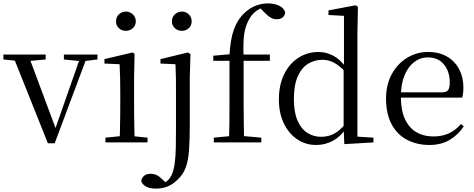

<svg xmlns="http://www.w3.org/2000/svg" viewBox="-28 -836 2785 1127"><path d="M253 5 45 -516H137L306 -63H289L295 -76L449 -516H488L293 5ZM-8 -487V-516H240V-487L131 -477H90ZM347 -487V-516H544V-487L463 -477H446Z M591 0V-28L701 -39H732L838 -28V0ZM674 0Q675 -24 676 -65Q677 -106 677.5 -150.5Q678 -195 678 -229V-289Q678 -340 677 -381Q676 -422 674 -459L585 -463V-489L750 -528L762 -520L759 -380V-229Q759 -195 759.5 -150.5Q760 -106 761 -65Q762 -24 763 0ZM711 -655Q687 -655 670 -670.5Q653 -686 653 -711Q653 -736 670 -752Q687 -768 711 -768Q734 -768 751.5 -752Q769 -736 769 -711Q769 -686 751.5 -670.5Q734 -655 711 -655Z M888 271Q848 271 826.5 257.5Q805 244 801 225Q811 184 856 184Q874 184 890 191Q906 198 923 215L956 246V252H928V243Q943 235 956 223.5Q969 212 978 194Q991 168 997 126.5Q1003 85 1004 28.5Q1005 -28 1005 -96V-288Q1005 -338 1004.5 -380Q1004 -422 1002 -459L914 -463V-489L1075 -528L1090 -519L1086 -380V-104Q1086 -13 1081.5 47Q1077 107 1062.5 146.5Q1048 186 1017 216Q988 245 957 258Q926 271 888 271ZM1040 -655Q1016 -655 998.5 -670.5Q981 -686 981 -711Q981 -736 998.5 -752Q1016 -768 1040 -768Q1063 -768 1080 -752Q1097 -736 1097 -711Q1097 -686 1080 -670.5Q1063 -655 1040 -655Z M1227 0V-28L1343 -39H1383L1506 -28V0ZM1316 0Q1318 -57 1318.5 -114.5Q1319 -172 1319 -229V-479H1224V-509L1349 -520L1319 -505V-511Q1324 -606 1345.5 -664.5Q1367 -723 1407 -760Q1438 -789 1473 -802.5Q1508 -816 1545 -816Q1581 -816 1609.5 -803Q1638 -790 1646 -764Q1645 -746 1632 -734.5Q1619 -723 1596 -723Q1577 -723 1559.5 -733.5Q1542 -744 1521 -766L1494 -794V-803H1535V-795Q1507 -792 1482 -775.5Q1457 -759 1441 -734Q1425 -709 1415 -678Q1405 -647 1402 -602.5Q1399 -558 1402 -493V-229Q1402 -172 1403 -114.5Q1404 -57 1405 0ZM1361 -479V-516H1556V-479Z M1828 15Q1765 15 1715.5 -19Q1666 -53 1637.5 -113Q1609 -173 1609 -252Q1609 -338 1640 -400.5Q1671 -463 1724 -497Q1777 -531 1842 -531Q1886 -531 1927.5 -509.5Q1969 -488 2005 -438H2014L2002 -411Q1966 -450 1933.5 -467.5Q1901 -485 1864 -485Q1818 -485 1780 -461.5Q1742 -438 1719.5 -387Q1697 -336 1697 -254Q1697 -178 1718 -129Q1739 -80 1775.5 -56.5Q1812 -33 1857 -33Q1898 -33 1932 -50.5Q1966 -68 2000 -110L2013 -82H2003Q1970 -33 1925 -9Q1880 15 1828 15ZM1993 10 1989 -89V-92V-431L1991 -440V-743L1900 -748V-775L2059 -805L2073 -796L2070 -644V-34L2164 -28V0Z M2493 15Q2420 15 2362 -15Q2304 -45 2271 -106Q2238 -167 2238 -257Q2238 -341 2272.5 -402.5Q2307 -464 2363 -497.5Q2419 -531 2485 -531Q2550 -531 2596.5 -503.5Q2643 -476 2667.5 -429Q2692 -382 2692 -323Q2692 -287 2685 -263H2277V-294H2567Q2594 -294 2603 -308Q2612 -322 2612 -352Q2612 -416 2578 -457.5Q2544 -499 2483 -499Q2439 -499 2403 -471.5Q2367 -444 2346 -392.5Q2325 -341 2325 -269Q2325 -188 2349.5 -136Q2374 -84 2417 -59.5Q2460 -35 2515 -35Q2568 -35 2607.5 -53.5Q2647 -72 2678 -108L2694 -94Q2661 -44 2611 -14.5Q2561 15 2493 15Z"/></svg>

Font: Noto Serif JP
Style: Regular
Weight: 400
Designer: Ryoko NISHIZUKA  (kana & ideographs); Frank Grießhammer (Latin, Greek & Cyrillic); Wenlong ZHANG  (bopomofo); Sandoll Co
Foundry: Adobe
Version: Version 2.003-H1;hotconv 1.1.1;makeotfexe 2.6.0